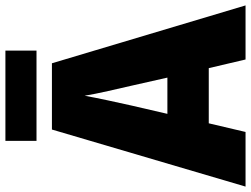

<svg xmlns="http://www.w3.org/2000/svg" viewBox="-129 -799 928 710"><g transform="rotate(-90 335.0 -444.0)"><path d="M503 -888H169V-773H503ZM470 0H670L456 -716H211L0 0H202L234 -136H438ZM373 -422 403 -289H269L300 -423C311 -472 328 -550 336 -595C343 -550 363 -466 373 -422Z"/></g></svg>

Font: Noto Sans Devanagari UI SemiCondensed Black
Style: Regular
Weight: 900
Width: 4
Designer: Jelle Bosma - Monotype Design Team
Foundry: Monotype Imaging Inc.
Version: Version 2.004